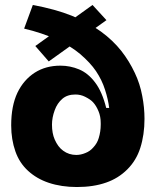

<svg xmlns="http://www.w3.org/2000/svg" viewBox="-20 -737 626 772"><path d="M289 15Q227 15 176 -2Q128 -18 93 -50Q58 -82 42 -128Q25 -176 25 -233Q25 -311 50 -364Q75 -416 120 -445Q164 -473 223 -473Q262 -473 298 -458Q334 -443 362 -406Q391 -368 407 -303H419Q415 -337 402 -377Q390 -415 366 -451Q343 -485 302 -520Q264 -552 208 -578Q149 -605 77 -622L112 -717Q203 -700 268 -674Q335 -647 386 -610Q434 -575 468 -532Q500 -491 522 -444Q543 -400 552 -351Q561 -305 561 -259Q561 -195 544 -142Q528 -92 492 -56Q456 -20 407 -3Q356 15 289 15ZM287 -114Q305 -114 324 -122Q342 -129 355 -144Q371 -161 377 -182Q385 -208 385 -236V-242Q385 -269 376 -290Q367 -312 354 -326Q344 -337 322 -348Q304 -357 283 -357Q251 -357 231 -340Q210 -322 200 -294Q189 -264 189 -236Q189 -201 200 -176Q213 -146 234 -131Q257 -114 287 -114ZM122 -552 352 -717 408 -656 176 -490Z"/></svg>

Font: Bricolage Grotesque 36pt ExtraBold
Style: Regular
Weight: 800
Designer: Mathieu Triay
Foundry: Atelier Triay
Version: Version 1.000;gftools[0.9.30]